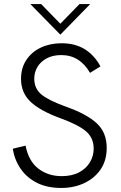

<svg xmlns="http://www.w3.org/2000/svg" viewBox="-20 -921 598 950"><path d="M283 9Q213.5 9 163.2 -16.2Q113 -41.5 82.8 -85Q52.5 -128.5 43 -185L106.5 -200.5Q121.5 -123.5 170 -86.5Q218.5 -49.5 285 -49.5Q336.5 -49.5 371.8 -68.5Q407 -87.5 425.2 -118.5Q443.5 -149.5 443.5 -185.5Q443.5 -239.5 404.5 -272.2Q365.5 -305 273.5 -338Q175.5 -374.5 129.8 -418.8Q84 -463 84 -531Q84 -584.5 110.2 -624.2Q136.5 -664 182 -685.5Q227.5 -707 284.5 -707Q352 -707 399.8 -677.2Q447.5 -647.5 477 -592.5L425.5 -560.5Q374.5 -648.5 283 -648.5Q241.5 -648.5 211.5 -632.5Q181.5 -616.5 165.5 -590.2Q149.5 -564 149.5 -532Q149.5 -480.5 188 -451Q226.5 -421.5 309.5 -392Q410.5 -356 459.2 -310.5Q508 -265 508 -189.5Q508 -127 477.8 -82.8Q447.5 -38.5 396.5 -14.8Q345.5 9 283 9ZM278.5 -749.5 130 -901H183.5L278.5 -803.5L373.5 -901H426.5Z"/></svg>

Font: Acari Sans Neue
Style: Regular
Weight: 400
Designer: Alfredo Marco Pradil (font), Cristiano Sobral (main changes)
Foundry: Hanken Design Co. (font), Cristiano Sobral (main changes)
Version: Version 2.459;March 19, 2022;FontCreator 14.0.0.2808 64-bit;